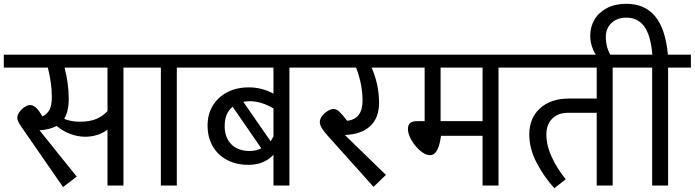

<svg xmlns="http://www.w3.org/2000/svg" viewBox="-40 -977 3658 1011"><path d="M730 -621H610V0H526V-294Q475 -257 409 -257Q369 -257 329.5 -272Q290 -287 258 -314Q222 -294 168 -291L364 -47L292 8L72 -310Q51 -340 51 -356Q51 -372 62.5 -387.5Q74 -403 90 -413.5Q106 -424 118 -424Q134 -424 149.5 -410Q165 -396 183 -364Q209 -376 221 -399.5Q233 -423 233 -467Q233 -537 212 -621H-20V-689H730ZM526 -621H300Q322 -536 322 -457Q322 -391 298 -351Q336 -336 380 -336Q432 -336 466.5 -350.5Q501 -365 526 -392Z M1011 -621H891V0H807V-621H690V-689H1011Z M1604 -621H1484V0H1400V-162Q1350 -109 1268 -109Q1204 -109 1155 -135Q1106 -161 1079.5 -208Q1053 -255 1053 -316Q1053 -376 1081 -421.5Q1109 -467 1158 -492Q1207 -517 1270 -517Q1338 -517 1400 -484V-621H971V-689H1604ZM1241 -441 1385 -233Q1398 -255 1400 -258V-406Q1336 -444 1276 -444Q1257 -444 1241 -441ZM1275 -182Q1308 -182 1336 -196L1185 -415Q1143 -381 1143 -314Q1143 -253 1178 -217.5Q1213 -182 1275 -182Z M2074 -621H1917Q1956 -530 1956 -436Q1956 -357 1910 -313.5Q1864 -270 1776 -266L1992 -56L1927 7L1684 -264Q1661 -290 1652.5 -306Q1644 -322 1644 -334Q1644 -351 1656.5 -367Q1669 -383 1686 -393Q1703 -403 1715 -403Q1732 -403 1746.5 -389.5Q1761 -376 1788 -341Q1869 -350 1869 -447Q1869 -533 1835 -621H1564V-689H2074Z M2705 -621H2585V0H2501V-262H2282Q2277 -218 2263 -189Q2249 -160 2224 -160Q2200 -160 2172.5 -183.5Q2145 -207 2126.5 -239.5Q2108 -272 2108 -297Q2108 -319 2119.5 -329Q2131 -339 2157 -339H2196V-621H2034V-689H2705ZM2501 -621H2280V-339H2501Z M3306 -621H3186V0H3102V-383H2952Q2898 -383 2867.5 -352Q2837 -321 2837 -269Q2837 -211 2865.5 -149.5Q2894 -88 2939 -33L2879 14Q2826 -44 2786.5 -118.5Q2747 -193 2747 -269Q2747 -355 2803.5 -406.5Q2860 -458 2955 -458H3102V-621H2665V-689H3306Z M3598 -621H3478V0H3394V-621H3277V-689H3395Q3386 -794 3351.5 -839Q3317 -884 3259 -884Q3209 -884 3179.5 -855.5Q3150 -827 3150 -783Q3150 -726 3179 -679L3120 -661Q3097 -683 3082.5 -717Q3068 -751 3068 -789Q3068 -836 3090.5 -874Q3113 -912 3156 -934.5Q3199 -957 3258 -957Q3354 -957 3409 -892Q3464 -827 3477 -689H3598Z"/></svg>

Font: FiraGO
Style: Regular
Weight: 400
Designer: bBox Type
Foundry: bBox Type GmbH
Version: Version 1.001;April 20, 2020;FontCreator 12.0.0.2555 64-bit